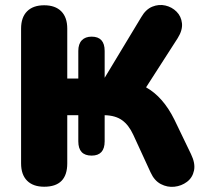

<svg xmlns="http://www.w3.org/2000/svg" viewBox="-20 -735 836 765"><path d="M156 9Q112 9 88 -15Q64 -39 64 -84V-621Q64 -666 88 -690Q112 -714 156 -714Q200 -714 224 -690Q248 -666 248 -621V-422H292V-532Q292 -560 306 -574.5Q320 -589 345 -589Q397 -589 397 -532V-425L543 -667Q561 -698 587 -708.5Q613 -719 639 -713Q665 -707 683.5 -688.5Q702 -670 705 -642.5Q708 -615 688 -583L562 -387Q630 -349 675 -258L741 -121Q759 -84 753 -55.5Q747 -27 725 -10.5Q703 6 675 9Q647 12 621 -1.5Q595 -15 580 -48L511 -198Q493 -237 466.5 -256Q440 -275 397 -276V-172Q397 -115 345 -115Q292 -115 292 -172V-276H248V-84Q248 9 156 9Z"/></svg>

Font: Chiron GoRound TC H
Style: Regular
Weight: 900
Designer: Ryoko NISHIZUKA 西塚涼子 (kana, bopomofo & ideographs); Paul D. Hunt (Latin, Greek & Cyrillic); Sandoll Communications 산돌커뮤니
Foundry: Adobe
Version: Version 1.000;hotconv 1.1.1;makeotfexe 2.6.0